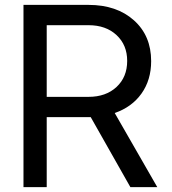

<svg xmlns="http://www.w3.org/2000/svg" viewBox="-20 -765 704 785"><path d="M76 0V-745H342Q457 -745 527.5 -682Q598 -619 598 -515Q598 -438 558.5 -382.5Q519 -327 449 -303L623 0H513L351 -286H171V0ZM171 -369H342Q413 -369 456.5 -409.5Q500 -450 500 -516Q500 -581 456.5 -621.5Q413 -662 342 -662H171Z"/></svg>

Font: Plus Jakarta Display
Style: Regular
Weight: 400
Designer: Gumpita Rahayu
Foundry: Tokotype Studio
Version: Version 1.000;hotconv 1.0.109;makeotfexe 2.5.65596